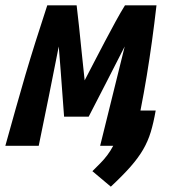

<svg xmlns="http://www.w3.org/2000/svg" viewBox="-55 -546 635 719"><path d="M360 153 291 95Q306 80 320 66Q334 52 346.5 35.5Q359 19 369 0H320Q343 -93 366 -186Q389 -279 412 -372Q378 -306 344.5 -240Q311 -174 277 -109H185Q182 -153 178.5 -196.5Q175 -240 172 -284Q169 -328 165 -372Q147 -279 128 -186Q109 -93 90 0H-35Q-14 -75 4 -139.5Q22 -204 40 -265Q58 -326 78 -389.5Q98 -453 122 -526H232Q236 -495 241 -446.5Q246 -398 251.5 -344.5Q257 -291 262 -245Q277 -274 297 -312.5Q317 -351 338 -391Q359 -431 378.5 -466.5Q398 -502 413 -526H531Q523 -456 514 -391Q505 -326 494.5 -262Q484 -198 471 -132H528Q520 -86 509.5 -51.5Q499 -17 481 14Q463 45 434 78Q405 111 360 153Z"/></svg>

Font: Ubuntu Sans Mono
Style: Bold Italic
Weight: 700
Italic angle: -13.5°
Monospace: yes
Designer: Dalton Maag Ltd
Foundry: Dalton Maag Ltd
Version: Version 1.006